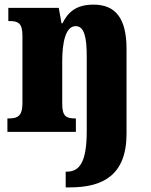

<svg xmlns="http://www.w3.org/2000/svg" viewBox="-20 -570 651 830"><path d="M264 240H283C425 240 527 187 527 8V-358C527 -493 478 -550 384 -550C306 -550 272 -514 250 -469H246L234 -536H16V-479H20C59 -479 77 -470 77 -415V-125C77 -67 56 -58 16 -58H12V0H308V-58H305C266 -58 249 -67 249 -122V-305C249 -385 263 -457 307 -457C345 -457 355 -408 355 -323V-4C355 131 324 172 269 172H264Z"/></svg>

Font: Noto Serif Bengali Condensed Black
Style: Regular
Weight: 900
Width: 3
Designer: Juan Bruce, Universal Thirst, Indian Type Foundry and the Monotype Design Team.
Foundry: Monotype Imaging Inc.
Version: Version 2.003